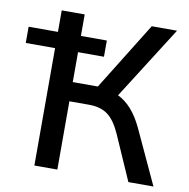

<svg xmlns="http://www.w3.org/2000/svg" viewBox="-90 -798 863 876"><g transform="rotate(10 341.0 -359.5)"><path d="M126 0V-543.9H-9.8V-619.1H126V-718.8H232.4V-619.1H352.5V-543.9H232.4V-405.3H348.6L543 -718.8H660.2L446.3 -381.8Q514.6 -349.6 560.5 -252.9L677.7 0H561.5L469.7 -209Q443.4 -267.6 410.2 -292Q377 -316.4 324.2 -316.4H232.4V0Z"/></g></svg>

Font: Min Sans Medium
Style: Regular
Weight: 500
Designer: Jinseong-Kim, NotoSansCJK, Nunito
Foundry: Jinseong-Kim
Version: Version 1.400;Glyphs 3.1.2 (3151)